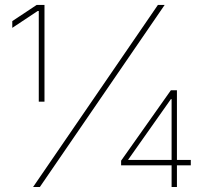

<svg xmlns="http://www.w3.org/2000/svg" viewBox="-20 -747 825 767"><path d="M463.8 -105.1 662.6 -386.4H686.8V-108H742.2V-86.6H686.8V0H665.5V-86.6H463.8ZM665.5 -108V-350.9H662.6L492.2 -109.4V-108ZM610.8 -727.3H637.8L139.2 0H112.2ZM29.1 -662.6 126.4 -727.3H157.7V-340.9H134.9V-703.1H130.7L29.1 -635.7Z"/></svg>

Font: Inter P Thin
Style: Regular
Weight: 100
Designer: Rasmus Andersson
Foundry: rsms
Version: Version 3.018;git-588b23468